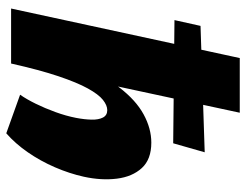

<svg xmlns="http://www.w3.org/2000/svg" viewBox="-104 -646 766 597"><g transform="rotate(90 278.5 -348.0)"><path d="M395 15 275 -28Q289 -48 303 -76.5Q317 -105 329 -138Q341 -171 347 -202Q352 -228 352.5 -250Q353 -272 346 -285.5Q339 -299 323 -299Q308 -299 291 -285.5Q274 -272 255.5 -238.5Q237 -205 217.5 -147Q198 -89 178 0H123Q146 -119 179.5 -202Q213 -285 252.5 -336.5Q292 -388 336 -412Q380 -436 424 -436Q476 -436 503 -406.5Q530 -377 536 -329Q542 -281 530 -226Q520 -181 500.5 -136Q481 -91 454 -52Q427 -13 395 15ZM7 0 161 -711H331L178 0ZM426 -504 43 -508 61 -589 454 -602Z"/></g></svg>

Font: Ysabeau Infant Black
Style: Italic
Weight: 900
Italic angle: -12°
Designer: Christian Thalmann (Catharsis Fonts)
Version: Version 2.001;gftools[0.9.30]; featfreeze: ss01,ss02,lnum